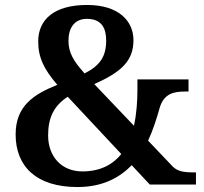

<svg xmlns="http://www.w3.org/2000/svg" viewBox="-20 -744 821 774"><path d="M292 10C393 10 461 -27 511 -78L584 0H770V-49H761C719 -49 694 -54 675 -74L577 -177C598 -222 612 -268 623 -307C640 -368 682 -375 727 -375H740V-424H534V-382C534 -340 531 -287 520 -237L360 -405C470 -454 518 -499 518 -582C518 -659 459 -724 331 -724C198 -724 134 -665 134 -577C134 -511 158 -464 211 -402C117 -364 43 -318 43 -202C43 -71 129 10 292 10ZM321 -448C276 -498 256 -532 256 -580C256 -631 280 -668 330 -668C390 -668 408 -630 408 -581C408 -517 384 -480 321 -448ZM312 -53C229 -53 174 -112 174 -198C174 -267 195 -316 253 -354L469 -123C435 -81 385 -53 312 -53Z"/></svg>

Font: Noto Serif Oriya SemiBold
Style: Regular
Weight: 600
Designer: David Williams
Foundry: Google LLC, David Williams
Version: Version 1.051